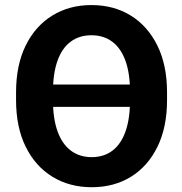

<svg xmlns="http://www.w3.org/2000/svg" viewBox="-20 -741 728 770"><path d="M515.6 -401.9V-312.5H162.6V-401.9ZM649.9 -371.1V-339.4Q649.9 -231 611.6 -152.6Q573.2 -74.2 505.4 -32.2Q437.5 9.8 347.7 9.8Q258.8 9.8 190.2 -32.2Q121.6 -74.2 83 -152.6Q44.4 -231 44.4 -339.4V-371.1Q44.4 -479.5 82.8 -557.9Q121.1 -636.2 189.5 -678.5Q257.8 -720.7 346.7 -720.7Q436.5 -720.7 504.6 -678.5Q572.8 -636.2 611.3 -557.9Q649.9 -479.5 649.9 -371.1ZM501.5 -339.4V-372.1Q501.5 -446.3 483.2 -497.1Q464.8 -547.9 430.2 -573.7Q395.5 -599.6 346.7 -599.6Q297.9 -599.6 263.2 -573.7Q228.5 -547.9 210.5 -497.1Q192.4 -446.3 192.4 -372.1V-339.4Q192.4 -265.6 210.7 -214.6Q229 -163.6 263.9 -137.2Q298.8 -110.8 347.7 -110.8Q397 -110.8 431.4 -137.2Q465.8 -163.6 483.6 -214.6Q501.5 -265.6 501.5 -339.4Z"/></svg>

Font: RobotoDEMO
Style: Regular
Weight: 400
Designer: Christian Robertson
Foundry: Google
Version: Version 2.136